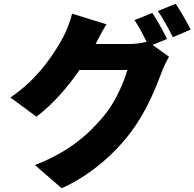

<svg xmlns="http://www.w3.org/2000/svg" viewBox="-20 -920 1025 1012"><path d="M861 -715C843 -750 808 -815 783 -852L689 -814C711 -782 734 -737 753 -700C727 -692 690 -688 659 -688H484C497 -713 517 -753 541 -792L360 -848C351 -809 330 -756 314 -726C271 -647 188 -510 35 -406L172 -305C255 -367 335 -458 399 -551H651C634 -488 587 -378 525 -306C447 -213 345 -120 164 -50L305 72C449 8 577 -102 665 -217C750 -328 801 -456 832 -539C843 -569 858 -599 871 -621L784 -683ZM812 -862C839 -824 871 -765 891 -724L985 -764C968 -798 932 -862 906 -900Z"/></svg>

Font: GenEiGothic-pro-Heavy
Style: Bold
Weight: 900
Designer: Ryoko NISHIZUKA (kana & ideographs); Paul D. Hunt (Latin, Greek & Cyrillic); Wenlong ZHANG (bopomofo); Sandoll Communica
Foundry: Adobe Systems Incorporated; o_tamon
Version: Version 1.000.140830